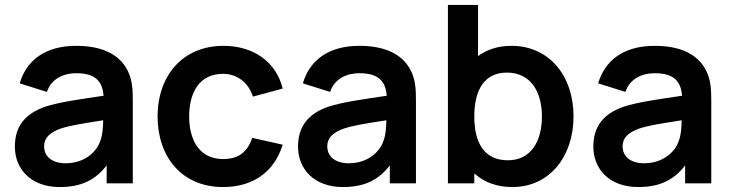

<svg xmlns="http://www.w3.org/2000/svg" viewBox="-20 -740 2951 775"><path d="M221 15C307 15 364.5 -12.5 410.5 -72.5V0H516V-331.5C516 -378 514.5 -416.5 495.5 -454.5C460 -526 383.5 -555 287.5 -555C160.5 -555 86 -494.5 59.5 -403.5L169.5 -369C187.5 -424 239 -444.5 287.5 -444.5C361 -444.5 393.5 -415.5 398 -353.5C303.5 -339.5 220 -328 163 -309.5C77.5 -280 40 -226.5 40 -148C40 -59 103.5 15 221 15ZM158 -149.5C158 -184.5 182 -205 223.5 -220.5C261.5 -233.5 310.5 -241 396.5 -254.5C396 -229.5 394.5 -195 384.5 -170.5C372.5 -133 327 -81 245 -81C188 -81 158 -110 158 -149.5Z M880.5 15C1001 15 1087.5 -46 1121 -156L998 -183.5C979.5 -128 944.5 -98 880.5 -98C790 -98 744 -167 743.5 -270C744 -369 786 -442 880.5 -442C935.5 -442 982.5 -408 1001 -350L1121 -382.5C1095.5 -489 1004.5 -555 882 -555C718 -555 616.5 -435.5 616 -270C616.5 -107 713.5 15 880.5 15Z M1364 15C1450 15 1507.5 -12.5 1553.5 -72.5V0H1659V-331.5C1659 -378 1657.5 -416.5 1638.5 -454.5C1603 -526 1526.5 -555 1430.5 -555C1303.5 -555 1229 -494.5 1202.5 -403.5L1312.5 -369C1330.5 -424 1382 -444.5 1430.5 -444.5C1504 -444.5 1536.5 -415.5 1541 -353.5C1446.5 -339.5 1363 -328 1306 -309.5C1220.5 -280 1183 -226.5 1183 -148C1183 -59 1246.5 15 1364 15ZM1301 -149.5C1301 -184.5 1325 -205 1366.5 -220.5C1404.5 -233.5 1453.5 -241 1539.5 -254.5C1539 -229.5 1537.5 -195 1527.5 -170.5C1515.5 -133 1470 -81 1388 -81C1331 -81 1301 -110 1301 -149.5Z M2048.5 15C2198 15 2295 -108 2295 -270C2295 -434 2197 -555 2044 -555C1990 -555 1945.5 -540 1909.5 -513.5V-720H1788V0H1894.5V-40C1933 -5 1984.5 15 2048.5 15ZM1894.5 -270C1894.5 -375.5 1934 -447 2026 -447C2123 -447 2167.5 -368 2167.5 -270C2167.5 -171 2124 -93 2030 -93C1933 -93 1894.5 -165.5 1894.5 -270Z M2556 15C2642 15 2699.5 -12.5 2745.5 -72.5V0H2851V-331.5C2851 -378 2849.5 -416.5 2830.5 -454.5C2795 -526 2718.5 -555 2622.5 -555C2495.5 -555 2421 -494.5 2394.5 -403.5L2504.5 -369C2522.5 -424 2574 -444.5 2622.5 -444.5C2696 -444.5 2728.5 -415.5 2733 -353.5C2638.5 -339.5 2555 -328 2498 -309.5C2412.5 -280 2375 -226.5 2375 -148C2375 -59 2438.5 15 2556 15ZM2493 -149.5C2493 -184.5 2517 -205 2558.5 -220.5C2596.5 -233.5 2645.5 -241 2731.5 -254.5C2731 -229.5 2729.5 -195 2719.5 -170.5C2707.5 -133 2662 -81 2580 -81C2523 -81 2493 -110 2493 -149.5Z"/></svg>

Font: Manrope
Style: Bold
Weight: 700
Designer: Mikhail Sharanda
Foundry: Mikhail Sharanda
Version: Version 4.505;FEAKit 1.0